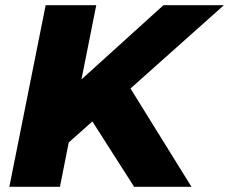

<svg xmlns="http://www.w3.org/2000/svg" viewBox="-20 -720 883 740"><path d="M16 0 156 -700H351L294 -414L610 -700H843L483 -379L718 0H497L336 -252L245 -171L211 0Z"/></svg>

Font: Montserrat ExtraBold
Style: Italic
Weight: 800
Italic angle: -11.3°
Designer: Julieta Ulanovsky
Foundry: Julieta Ulanovsky
Version: Version 9.000; ttfautohint (v1.8.4.7-5d5b)